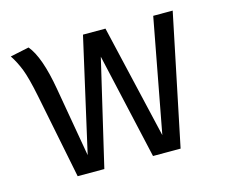

<svg xmlns="http://www.w3.org/2000/svg" viewBox="-85 -685 940 800"><g transform="rotate(-15 384.5 -285.5)"><path d="M718 -564 601 0H482L379 -456L272 0H157L84 -364Q67 -448 52 -486Q37 -524 17 -554L98 -571Q143 -518 168 -373L220 -74L331 -564H428L542 -74L634 -564Z"/></g></svg>

Font: FiraGOUPP
Style: Medium
Weight: 400
Designer: bBox Type
Foundry: bBox Type GmbH
Version: Version 1.001